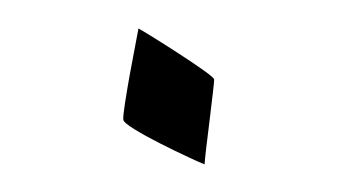

<svg xmlns="http://www.w3.org/2000/svg" viewBox="-32 -349 652 354"><g transform="rotate(-5 294.0 -172.0)"><path d="M365.2 -196.3Q365.2 -193.4 360.8 -172.4Q356.4 -151.4 350.6 -123.5Q344.7 -95.7 339.8 -72.5Q335 -49.3 334 -42Q327.6 -44.9 305.2 -57.9Q282.7 -70.8 256.3 -87.2Q230 -103.5 210.9 -117.7Q191.9 -131.8 191.9 -137.2Q191.9 -143.6 197.5 -166.5Q203.1 -189.5 210.9 -218.3Q218.8 -247.1 225.6 -270.8Q232.4 -294.4 234.4 -302.2Q239.7 -298.8 260.3 -283.4Q280.8 -268.1 305.2 -249Q329.6 -230 347.4 -214.8Q365.2 -199.7 365.2 -196.3Z"/></g></svg>

Font: Scheherazade New
Style: Bold
Weight: 700
Designer: SIL International
Foundry: SIL International
Version: Version 4.000